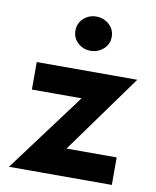

<svg xmlns="http://www.w3.org/2000/svg" viewBox="-80 -757 663 818"><g transform="rotate(10 252.0 -347.5)"><path d="M193 -621Q193 -589 216 -568Q239 -547 271 -547Q303 -547 326.5 -568Q350 -589 350 -621Q350 -653 326.5 -674Q303 -695 271 -695Q239 -695 216 -674Q193 -653 193 -621ZM269 -341 15 0H460V-119H243L489 -460H54V-341Z"/></g></svg>

Font: Jost-600-Semi-PL
Style: Regular
Weight: 600
Version: Version 3.300; ttfautohint (v0.97) -l 8 -r 50 -G 200 -x 14 -